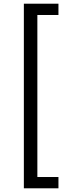

<svg xmlns="http://www.w3.org/2000/svg" viewBox="-20 -852 392 1038"><path d="M296 -832V-771H182V105H296V166H109V-832Z"/></svg>

Font: odia115
Style: Regular
Weight: 400
Designer: Amélie Bonet and Sol Matas
Foundry: Google LLC
Version: Version 2.003